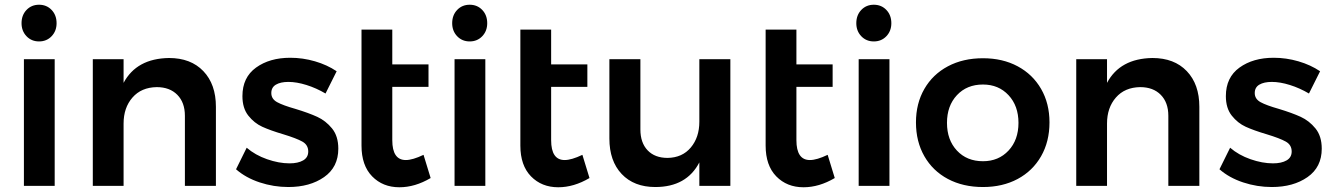

<svg xmlns="http://www.w3.org/2000/svg" viewBox="-20 -785 5633 811"><path d="M219 -687Q219 -654 198 -632Q177 -610 145 -610Q113 -610 92 -632Q71 -654 71 -687Q71 -721 92 -743Q113 -765 145 -765Q177 -765 198 -743Q219 -721 219 -687ZM81 -535H211V0H81Z M892 -334V0H761V-296Q761 -352 729 -384.5Q697 -417 642 -417Q577 -416 539.5 -373Q502 -330 502 -263V0H372V-535H502V-435Q557 -538 694 -540Q786 -540 839 -484.5Q892 -429 892 -334Z M1198 -439Q1165 -439 1145.5 -427.5Q1126 -416 1126 -392Q1126 -367 1150.5 -353.5Q1175 -340 1228 -325Q1284 -308 1320 -291.5Q1356 -275 1382.5 -242.5Q1409 -210 1409 -157Q1409 -79 1349 -37Q1289 5 1198 5Q1136 5 1077 -14.5Q1018 -34 977 -70L1022 -161Q1058 -130 1108 -112.5Q1158 -95 1203 -95Q1239 -95 1260.5 -107.5Q1282 -120 1282 -145Q1282 -173 1257 -187Q1232 -201 1176 -218Q1122 -234 1088 -249.5Q1054 -265 1029 -296.5Q1004 -328 1004 -379Q1004 -458 1061.5 -499.5Q1119 -541 1206 -541Q1259 -541 1310.5 -526Q1362 -511 1402 -484L1355 -390Q1316 -413 1274.5 -426Q1233 -439 1198 -439Z M1799 -33Q1733 6 1667 6Q1597 6 1552 -40Q1507 -86 1507 -170V-660H1637V-513H1790V-418H1637V-193Q1637 -109 1694 -109Q1723 -109 1769 -131Z M2038 -687Q2038 -654 2017 -632Q1996 -610 1964 -610Q1932 -610 1911 -632Q1890 -654 1890 -687Q1890 -721 1911 -743Q1932 -765 1964 -765Q1996 -765 2017 -743Q2038 -721 2038 -687ZM1900 -535H2030V0H1900Z M2470 -33Q2404 6 2338 6Q2268 6 2223 -40Q2178 -86 2178 -170V-660H2308V-513H2461V-418H2308V-193Q2308 -109 2365 -109Q2394 -109 2440 -131Z M3065 -535V0H2934V-99Q2880 5 2748 5Q2658 5 2606 -50Q2554 -105 2554 -200V-535H2685V-238Q2685 -182 2715.5 -150Q2746 -118 2800 -118Q2862 -119 2898 -162Q2934 -205 2934 -271V-535Z M3506 -33Q3440 6 3374 6Q3304 6 3259 -40Q3214 -86 3214 -170V-660H3344V-513H3497V-418H3344V-193Q3344 -109 3401 -109Q3430 -109 3476 -131Z M3745 -687Q3745 -654 3724 -632Q3703 -610 3671 -610Q3639 -610 3618 -632Q3597 -654 3597 -687Q3597 -721 3618 -743Q3639 -765 3671 -765Q3703 -765 3724 -743Q3745 -721 3745 -687ZM3607 -535H3737V0H3607Z M4413 -268Q4413 -187 4377.5 -125Q4342 -63 4278.5 -29Q4215 5 4132 5Q4048 5 3984 -29Q3920 -63 3884.5 -125Q3849 -187 3849 -268Q3849 -348 3884.5 -409.5Q3920 -471 3984 -505Q4048 -539 4132 -539Q4215 -539 4278.5 -505Q4342 -471 4377.5 -409.5Q4413 -348 4413 -268ZM3980 -266Q3980 -194 4022 -149Q4064 -104 4132 -104Q4198 -104 4240 -149Q4282 -194 4282 -266Q4282 -338 4240 -383Q4198 -428 4132 -428Q4064 -428 4022 -383Q3980 -338 3980 -266Z M5046 -334V0H4915V-296Q4915 -352 4883 -384.5Q4851 -417 4796 -417Q4731 -416 4693.5 -373Q4656 -330 4656 -263V0H4526V-535H4656V-435Q4711 -538 4848 -540Q4940 -540 4993 -484.5Q5046 -429 5046 -334Z M5352 -439Q5319 -439 5299.5 -427.5Q5280 -416 5280 -392Q5280 -367 5304.5 -353.5Q5329 -340 5382 -325Q5438 -308 5474 -291.5Q5510 -275 5536.5 -242.5Q5563 -210 5563 -157Q5563 -79 5503 -37Q5443 5 5352 5Q5290 5 5231 -14.5Q5172 -34 5131 -70L5176 -161Q5212 -130 5262 -112.5Q5312 -95 5357 -95Q5393 -95 5414.5 -107.5Q5436 -120 5436 -145Q5436 -173 5411 -187Q5386 -201 5330 -218Q5276 -234 5242 -249.5Q5208 -265 5183 -296.5Q5158 -328 5158 -379Q5158 -458 5215.5 -499.5Q5273 -541 5360 -541Q5413 -541 5464.5 -526Q5516 -511 5556 -484L5509 -390Q5470 -413 5428.5 -426Q5387 -439 5352 -439Z"/></svg>

Font: TypoPRO Montserrat Alternates
Style: Regular
Weight: 500
Designer: Julieta Ulanovsky
Foundry: Julieta Ulanovsky
Version: Version 6.001